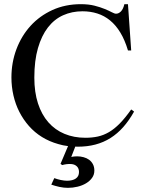

<svg xmlns="http://www.w3.org/2000/svg" viewBox="-20 -698 708 934"><path d="M439 131.8Q439 151.9 427.7 167.5Q416.5 183.1 398.4 193.8Q380.4 204.6 357.2 210.2Q334 215.8 310.5 215.8Q290 215.8 269 211.2Q248 206.5 229.5 200.2L244.1 168.5Q250.5 170.9 258.5 173.3Q266.6 175.8 275.1 177.5Q283.7 179.2 291.5 180.2Q299.3 181.2 305.7 181.2Q333.5 181.2 348.9 170.4Q364.3 159.7 364.3 138.7Q364.3 121.6 354.2 111.6Q344.2 101.6 327.6 100.1Q315.9 99.1 304.2 100.6Q292.5 102.1 282.7 105L274.4 99.1L311 12.7Q286.1 9.8 263.7 2.9Q220.2 -9.3 184.3 -31.5Q148.4 -53.7 120.8 -85Q93.3 -116.2 74.2 -153.6Q55.2 -190.9 45.4 -233.6Q35.6 -276.4 35.6 -321.3Q35.6 -393.6 59.8 -458.3Q84 -522.9 128.2 -571.8Q172.4 -620.6 234.9 -649.2Q297.4 -677.7 373.5 -677.7Q411.1 -677.7 439.7 -670.4Q468.3 -663.1 489 -654.5Q509.8 -646 523.4 -638.7Q537.1 -631.3 544.4 -631.3Q557.6 -631.3 568.6 -642.8Q579.6 -654.3 585 -677.7H602.5L618.2 -452.6H602.5Q587.4 -503.4 565.4 -539.6Q543.5 -575.7 515.4 -598.6Q487.3 -621.6 453.6 -632.3Q419.9 -643.1 381.3 -643.1Q330.1 -643.1 287.1 -623.8Q244.1 -604.5 213.1 -564.5Q182.1 -524.4 164.6 -463.9Q147 -403.3 147 -320.3Q147 -249.5 164.8 -194.8Q182.6 -140.1 215.3 -103Q248 -65.9 293.7 -46.9Q339.4 -27.8 395.5 -27.8Q428.2 -27.8 456.1 -33.9Q483.9 -40 510.3 -55.4Q536.6 -70.8 562.7 -97.4Q588.9 -124 618.2 -165.5L632.3 -155.3Q607.9 -111.8 579.6 -79.8Q551.3 -47.9 517.6 -26.6Q483.9 -5.4 444.3 5.1Q404.8 15.6 357.9 15.6Q352.1 15.6 346.2 15.1L326.7 65.4Q339.8 62.5 355.5 62.5Q371.6 62.5 386.7 66.7Q401.9 70.8 413.3 79.1Q424.8 87.4 431.9 100.6Q439 113.8 439 131.8Z"/></svg>

Font: Doulos SIL Am
Style: Regular
Weight: 400
Designer: Walt Agee, Victor Gaultney, Peter Martin, Debbi Hosken, Becca Hirsbrunner
Foundry: SIL International
Version: Version 5.000